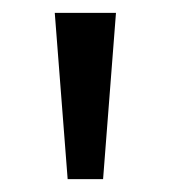

<svg xmlns="http://www.w3.org/2000/svg" viewBox="-20 -734 265 298"><path d="M160 -714 140 -456H85L65 -714Z"/></svg>

Font: Noto Sans Adlam Unjoined
Style: Regular
Weight: 400
Designer: Mark Jamra, Neil Patel
Foundry: JamraPatel LLC
Version: Version 3.001